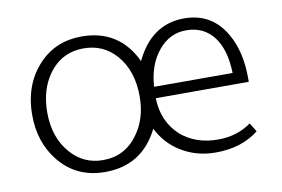

<svg xmlns="http://www.w3.org/2000/svg" viewBox="-58 -560 979 667"><g transform="rotate(-10 431.5 -227.0)"><path d="M454 -107Q395 12 264 12Q160 12 99 -67Q48 -133 48 -226Q48 -335 114 -404Q173 -466 264 -466Q396 -466 453 -346Q510 -466 626 -466Q723 -466 772 -381Q809 -317 809 -224V-210H481Q483 -127 539 -76Q591 -31 670 -31Q737 -31 787 -67L806 -36Q746 12 654 12Q588 12 535 -19.5Q482 -51 454 -107ZM264 -424Q185 -424 139 -359Q101 -305 101 -226Q101 -137 151 -81Q196 -30 264 -30Q342 -30 388 -95Q427 -149 427 -226Q427 -317 378 -373Q333 -424 264 -424ZM482 -250H759Q757 -333 722 -378.5Q687 -424 625 -424Q567 -424 527 -375.5Q487 -327 482 -250Z"/></g></svg>

Font: TajawalTap
Style: Regular
Weight: 300
Designer: Boutros Fonts
Foundry: Created by Boutros International 2017
Version: Version 2.700